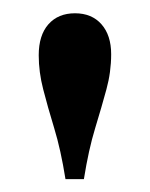

<svg xmlns="http://www.w3.org/2000/svg" viewBox="-20 -626 230 295"><path d="M80.6 -350.8Q73.4 -396 63.3 -429Q53.2 -462.1 46.4 -488.7Q39.5 -515.3 39.5 -541.1Q39.5 -571.8 54.4 -588.7Q69.4 -605.6 95.2 -605.6Q121 -605.6 135.9 -588.7Q150.8 -571.8 150.8 -542.7Q150.8 -515.3 143.5 -488.7Q136.3 -462.1 126.2 -429Q116.1 -396 108.9 -350.8Z"/></svg>

Font: Playfair 9pt SemiBold
Style: Regular
Weight: 600
Designer: Claus Eggers Sørensen
Foundry: Claus Eggers Sørensen
Version: Version 2.001;gftools[0.9.30]